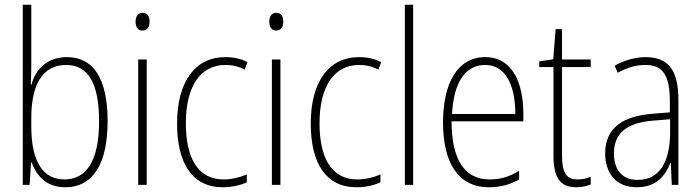

<svg xmlns="http://www.w3.org/2000/svg" viewBox="-20 -780 2955 810"><path d="M112 -506V-760H76V0H105L111 -94H114C137 -32 181 10 255 10C374 10 434 -92 434 -268C434 -446 376 -539 262 -539C184 -539 130 -492 113 -423H110C111 -446 112 -480 112 -506ZM259 -506C354 -506 398 -425 398 -268C398 -104 346 -23 252 -23C163 -23 112 -95 112 -247V-282C112 -419 157 -506 259 -506Z M581 -726C560 -726 552 -708 552 -688C552 -668 561 -651 581 -651C601 -651 611 -666 611 -689C611 -709 604 -726 581 -726ZM599 -529H563V0H599Z M920 10C957 10 994 2 1021 -11V-44C991 -31 956 -23 923 -23C811 -23 764 -120 764 -260C764 -418 827 -506 931 -506C959 -506 987 -500 1012 -486L1024 -518C997 -532 966 -539 930 -539C804 -539 727 -436 727 -259C727 -94 789 10 920 10Z M1145 -726C1124 -726 1116 -708 1116 -688C1116 -668 1125 -651 1145 -651C1165 -651 1175 -666 1175 -689C1175 -709 1168 -726 1145 -726ZM1163 -529H1127V0H1163Z M1484 10C1521 10 1558 2 1585 -11V-44C1555 -31 1520 -23 1487 -23C1375 -23 1328 -120 1328 -260C1328 -418 1391 -506 1495 -506C1523 -506 1551 -500 1576 -486L1588 -518C1561 -532 1530 -539 1494 -539C1368 -539 1291 -436 1291 -259C1291 -94 1353 10 1484 10Z M1723 0V-760H1688V0Z M2027 -539C1908 -539 1849 -426 1849 -263C1849 -98 1910 10 2043 10C2093 10 2133 -2 2170 -23V-59C2126 -33 2090 -23 2045 -23C1939 -23 1885 -109 1885 -268H2188V-299C2188 -428 2143 -539 2027 -539ZM2027 -506C2116 -506 2154 -415 2154 -299H1887C1894 -437 1946 -506 2027 -506Z M2415 -23C2366 -23 2351 -57 2351 -125V-497H2472V-529H2351V-657H2324L2314 -530L2255 -521V-497H2315V-125C2315 -36 2339 10 2411 10C2436 10 2455 5 2472 -2V-34C2457 -27 2437 -23 2415 -23Z M2703 -539C2659 -539 2613 -525 2573 -503L2586 -473C2629 -497 2667 -506 2702 -506C2774 -506 2806 -466 2806 -352V-306L2732 -300C2605 -290 2533 -238 2533 -133C2533 -54 2575 10 2666 10C2749 10 2787 -38 2808 -93H2810L2814 0H2842V-357C2842 -486 2799 -539 2703 -539ZM2734 -271 2807 -277V-219C2806 -100 2765 -21 2670 -21C2607 -21 2570 -61 2570 -133C2570 -219 2626 -262 2734 -271Z"/></svg>

Font: Noto Sans Bengali Condensed ExtraLight
Style: Regular
Weight: 200
Width: 3
Designer: Joana Ranito - Universal Thirst; Jelle Bosma - Monotype Design Team
Foundry: Universal Thirst ehf.
Version: Version 3.000